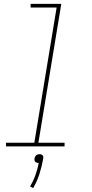

<svg xmlns="http://www.w3.org/2000/svg" viewBox="-20 -755 472 990"><path d="M11 0H313V-19H178L296 -735H138V-716H272L157 -19H11ZM151 215Q172 179 184 140Q196 101 203 62Q204 56 202.5 50.5Q201 45 195.5 42.5Q190 40 184 40Q178 40 172 42.5Q166 45 162.5 50.5Q159 56 158 62Q157 68 158.5 73.5Q160 79 165.5 82Q171 85 177 85Q178 85 180 84Q174 116 163 147Q152 178 135 206Z"/></svg>

Font: Iosevka Sparkle Thin Oblique
Style: Regular
Weight: 100
Italic angle: -9°
Designer: Belleve Invis
Foundry: Belleve Invis
Version: Version 4.5.0; ttfautohint (v1.8.3)